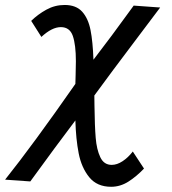

<svg xmlns="http://www.w3.org/2000/svg" viewBox="-57 -576 677 754"><path d="M239 -103Q162.5 -2 62 136.5L-37 129.5Q72 -7 239 -246.5Q239 -259 240 -283Q241 -319 241 -335.5Q241 -400 229 -434.8Q217 -469.5 182 -469.5Q147 -469.5 105.5 -431L65.5 -494Q91.5 -519.5 125 -538Q158.5 -556.5 197 -556.5Q242 -556.5 265.8 -530Q289.5 -503.5 298.5 -458Q307.5 -412.5 310 -341.5Q384.5 -438.5 449 -528L468 -554L572 -546.5L491 -439Q373.5 -283.5 313.5 -201L314 -161Q315 -80.5 318.8 -34.8Q322.5 11 336.8 41.2Q351 71.5 381.5 71.5Q402.5 71.5 424.2 57.2Q446 43 464.5 19L508.5 86Q478.5 117.5 446.8 137.5Q415 157.5 379.5 157.5Q324 157.5 293.5 120Q263 82.5 252 26.2Q241 -30 239 -103Z"/></svg>

Font: JuliaMono SemiBoldItalic
Style: Regular
Weight: 600
Italic angle: -9°
Monospace: yes
Designer: cormullion
Foundry: corm
Version: Version 0.049; ttfautohint (v1.8.4)